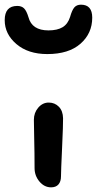

<svg xmlns="http://www.w3.org/2000/svg" viewBox="-60 -785 412 816"><path d="M141.1 -555.2Q59.6 -555.2 9.8 -597.7Q-40 -640.1 -40 -699.2Q-40 -759.8 13.2 -759.8Q31.7 -759.8 42.2 -749.5Q52.7 -739.3 61 -711.9Q75.7 -655.8 146 -655.8Q183.6 -655.8 206.1 -669.4Q228.5 -683.1 237.8 -712.9Q246.1 -742.2 256.1 -753.7Q266.1 -765.1 284.2 -765.1Q332 -765.1 332 -710Q332 -643.1 282 -599.1Q231.9 -555.2 141.1 -555.2ZM157.2 11.2Q128.4 11.2 107.7 -13.4Q86.9 -38.1 86.9 -70.8Q86.9 -134.8 85.4 -194.3Q84 -253.9 84 -275.9Q84 -305.7 102.5 -327.4Q121.1 -349.1 147 -349.1Q172.9 -349.1 190.2 -331.3Q207.5 -313.5 208 -282.2Q208.5 -258.3 203.9 -157.5Q199.2 -56.6 199.2 -35.2Q199.2 -13.7 188.5 -1.2Q177.7 11.2 157.2 11.2Z"/></svg>

Font: Shantell Sans Irregular
Style: Regular
Weight: 500
Designer: Stephen Nixon, Anya Danilova, Shantell Martin
Foundry: Arrow Type
Version: Version 1.006;[9816181b4]